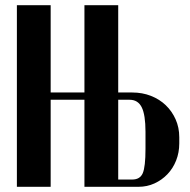

<svg xmlns="http://www.w3.org/2000/svg" viewBox="-20 -719 732 739"><path d="M175 -699V-363H305V-699H435V-363H489Q528 -363 561 -350Q594 -337 618 -314Q642 -291 656 -259.5Q670 -228 670 -191V-167Q670 -132 658 -101.5Q646 -71 624.5 -48.5Q603 -26 574.5 -13Q546 0 513 0H305V-335H175V0H45V-699ZM540 -212Q540 -277 525.5 -306Q511 -335 479 -335H435V-28H489Q519 -28 529.5 -52.5Q540 -77 540 -146Z"/></svg>

Font: Moniqa Black Heading
Style: Regular
Weight: 900
Designer: Rajesh Rajput
Foundry: Rajesh Rajput
Version: Version 1.000